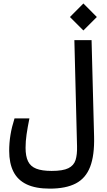

<svg xmlns="http://www.w3.org/2000/svg" viewBox="-20 -928 626 1122"><path d="M271 174.3Q188.5 174.3 136 149.4Q83.5 124.5 58.6 75.2Q33.7 25.9 33.7 -46.4Q33.7 -94.2 41.3 -140.1Q48.8 -186 64.9 -236.3H151.9Q141.1 -183.1 135.3 -142.6Q129.4 -102.1 129.4 -64.5Q129.4 -15.1 143.8 14.6Q158.2 44.4 191.7 57.6Q225.1 70.8 281.7 70.8Q347.7 70.8 379.6 54.9Q411.6 39.1 421.6 7.1Q431.6 -24.9 430.2 -73.7L414.6 -693.4H515.1L529.8 -130.9Q532.7 -20.5 506.8 46.6Q481 113.8 422.9 144Q364.7 174.3 271 174.3ZM467.3 -750 388.7 -828.6 467.3 -907.7 545.9 -828.6Z"/></svg>

Font: Cascadia Mono
Style: Regular
Weight: 400
Monospace: yes
Designer: Aaron Bell
Foundry: Saja Typeworks
Version: Version 2404.023